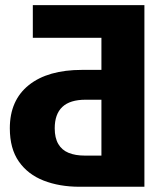

<svg xmlns="http://www.w3.org/2000/svg" viewBox="-20 -713 636 733"><path d="M105.3 -568.7V-693.4H531.3L383.2 -568.7ZM367.2 -119V-693.4H531.3V0H283.9Q207.2 0 146.8 -23.5Q86.4 -47 52 -96.3Q17.5 -145.6 17.5 -223.2Q17.5 -330.2 90.1 -388.2Q162.7 -446.2 293 -446.2H383.2V-332.3H306.9Q247.1 -332.3 218 -304.8Q188.9 -277.3 188.9 -223.2Q188.9 -186.5 202.6 -163.2Q216.2 -140 241.9 -129.5Q267.7 -119 303.3 -119Z"/></svg>

Font: Fira Sans Variable
Style: Regular
Weight: 400
Designer: Carrois Corporate & Edenspiekermann AG
Foundry: Carrois Corporate GbR & Edenspiekermann AG
Version: Version 4.202